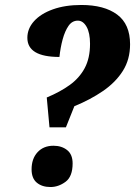

<svg xmlns="http://www.w3.org/2000/svg" viewBox="-20 -744 543 772"><path d="M168 -352Q221 -374 260 -402Q299 -430 320.5 -470Q342 -510 342 -568Q342 -612 328 -636.5Q314 -661 293 -661Q270 -661 255.5 -640Q241 -619 232 -586Q223 -553 219 -515Q90 -515 90 -592Q90 -629 117 -659Q144 -689 193 -706.5Q242 -724 307 -724Q399 -724 451 -685.5Q503 -647 503 -566Q503 -505 474 -459Q445 -413 394 -378Q343 -343 279 -317L245 -232H179ZM183 8Q149 8 128 -9.5Q107 -27 107 -63Q107 -106 131 -132Q155 -158 195 -158Q228 -158 250 -140.5Q272 -123 272 -87Q272 -34 243.5 -13Q215 8 183 8Z"/></svg>

Font: Noto Serif Condensed ExtraBold
Style: Italic
Weight: 800
Width: 3
Italic angle: -12°
Designer: Monotype Design Team
Foundry: Monotype Imaging Inc.
Version: Version 2.014; ttfautohint (v1.8.4.7-5d5b)